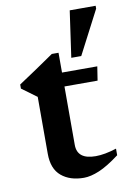

<svg xmlns="http://www.w3.org/2000/svg" viewBox="-80 -727 535 788"><g transform="rotate(-10 187.5 -332.5)"><path d="M191.5 -128.5Q191.5 -68 268.5 -68Q306 -68 355.5 -84V-56.5Q306.5 -19.5 270.2 -4.2Q234 11 205.5 11Q147.5 11 111.8 -19Q76 -49 76 -112V-349L14 -394.5V-411.5Q47 -433.5 88.5 -461.2Q130 -489 163.5 -512.5H191.5V-430H338.5L329.5 -372H191.5ZM239.5 -483 267 -676H375V-664L281 -483Z"/></g></svg>

Font: Newsreader Text SemiBold
Style: Regular
Weight: 600
Designer: Hugues Gentile
Foundry: Production Type
Version: Version 1.001